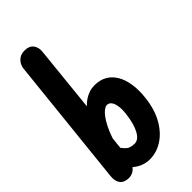

<svg xmlns="http://www.w3.org/2000/svg" viewBox="-326 -1085 1175 1175"><g transform="rotate(-45 262.0 -497.0)"><path d="M50 0Q11 0 -7.5 -23.2Q-26 -46.5 -21.5 -88.5L67 -930Q70.5 -961 92.2 -982.5Q114 -1004 149 -1004Q190 -1004 207.8 -979.8Q225.5 -955.5 222 -922L178 -493Q195.5 -511.5 215.2 -524.2Q235 -537 256.8 -544Q278.5 -551 302.5 -551Q348 -551 382 -531.8Q416 -512.5 437.5 -476.5Q459 -440.5 467 -389.5Q475 -338.5 467.5 -274.5Q457.5 -186 421.8 -122.2Q386 -58.5 333.5 -24.2Q281 10 220.5 10Q193.5 10 165.5 0Q137.5 -10 112.5 -32Q101 -17 85 -8.5Q69 0 50 0ZM143 -168.5Q166.5 -137 184 -130.5Q201.5 -124 223 -124Q257 -124 281 -168.2Q305 -212.5 314 -287.5Q318.5 -325 314.8 -353Q311 -381 299.5 -396.5Q288 -412 270 -412Q259 -412 244.2 -401.5Q229.5 -391 213.5 -370Q197.5 -349 181.5 -317.2Q165.5 -285.5 151 -243Z"/></g></svg>

Font: Edu SA Hand Cursive
Style: Regular
Weight: 400
Designer: Tina and Corey Anderson, Eben Sorkin, Mirko Velimirovic
Foundry: Google for Education
Version: Version 2.000